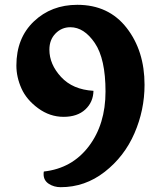

<svg xmlns="http://www.w3.org/2000/svg" viewBox="-20 -766 680 797"><path d="M580 -414Q580 -309 538 -212.5Q496 -116 414.5 -52.5Q333 11 232 11Q204 11 182.5 -3Q161 -17 161 -43Q161 -50 162 -54Q279 -67 348.5 -158.5Q418 -250 418 -386Q418 -522 373.5 -587.5Q329 -653 272 -653Q236 -653 210.5 -627Q185 -601 185 -560Q185 -499 233.5 -446.5Q282 -394 368 -389Q367 -342 334 -311.5Q301 -281 244 -281Q187 -281 138.5 -316.5Q90 -352 69 -399Q48 -446 48 -494Q48 -608 120.5 -677Q193 -746 301 -746Q431 -746 505.5 -650.5Q580 -555 580 -414Z"/></svg>

Font: Laila
Style: Bold
Weight: 700
Designer: Hitesh Malaviya
Foundry: Indian Type Foundry
Version: Version 1.302;PS 1.0;hotconv 1.0.78;makeotf.lib2.5.61930; tt